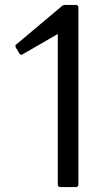

<svg xmlns="http://www.w3.org/2000/svg" viewBox="-20 -754 442 774"><path d="M223 0Q213 0 213 -11V-617L71 -535Q67 -533 65 -533Q61 -533 57 -540L44 -562Q42 -566 42 -568Q42 -573 47 -576L229 -729Q234 -734 242 -734H286Q296 -734 296 -724V-11Q296 0 286 0Z"/></svg>

Font: LINE Seed Sans KR Regular
Style: Regular
Weight: 400
Designer: LINE VX Design & Sandoll Inc & Dalton Maag Ltd
Foundry: Sandoll Inc.
Version: Version 1.000